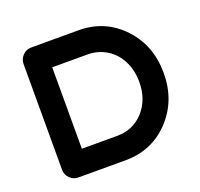

<svg xmlns="http://www.w3.org/2000/svg" viewBox="-125 -857 1041 997"><g transform="rotate(-20 396.0 -359.0)"><path d="M411 -718Q554 -716 650 -613.5Q746 -511 746 -359Q746 -207 650 -104.5Q554 -2 411 0Q410 0 409 0H145Q117 0 97.5 -19.5Q78 -39 78 -67V-651Q78 -678 97.5 -698Q117 -718 145 -718H407Q408 -718 411 -718ZM611 -359Q611 -423 585 -474.5Q559 -526 512 -555Q465 -584 407 -584H212V-134H407Q496 -134 553.5 -197.5Q611 -261 611 -359Z"/></g></svg>

Font: Multiround Pro
Style: Regular
Weight: 400
Designer: Ivan Filipov, Sasha Pavljenko
Version: Version 1.005;Fontself Maker 3.5.4